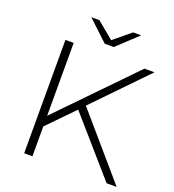

<svg xmlns="http://www.w3.org/2000/svg" viewBox="-154 -994 1011 1114"><g transform="rotate(20 351.5 -437.5)"><path d="M330 -345 173 -184V0H122V-700H173V-250L610 -700H672L364 -382L693 0H631ZM526 -875 400 -757H344L218 -875H268L372 -789L476 -875Z"/></g></svg>

Font: Idrija Light
Style: Regular
Weight: 300
Designer: Julieta Ulanovsky
Foundry: Julieta Ulanovsky
Version: Version 7.200